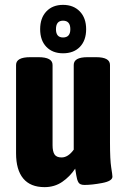

<svg xmlns="http://www.w3.org/2000/svg" viewBox="-20 -760 522 789"><path d="M46 -130V-493Q46 -525 104 -525H138Q196 -525 196 -493V-163Q196 -138 204 -125.5Q212 -113 233 -113Q260 -113 283 -145V-493Q283 -509 297 -517Q311 -525 340 -525H375Q432 -525 432 -493V-174Q432 -103 437 -72Q442 -41 442 -34Q442 -16 400 -8Q358 0 327 0Q308 0 302 -11Q296 -22 293.5 -39.5Q291 -57 289 -67Q267 -34 235.5 -12.5Q204 9 163 9Q105 9 75.5 -26.5Q46 -62 46 -130ZM145 -640Q145 -686 170.5 -713Q196 -740 239 -740Q282 -740 308 -713Q334 -686 334 -640Q334 -594 308.5 -567.5Q283 -541 239 -541Q196 -541 170.5 -567.5Q145 -594 145 -640ZM269 -640Q269 -675 239 -675Q210 -675 210 -640Q210 -606 239 -606Q269 -606 269 -640Z"/></svg>

Font: Asap Condensed
Style: Bold
Weight: 700
Designer: Pablo Cosgaya
Foundry: Omnibus-Type
Version: Version 1.010; ttfautohint (v1.8)